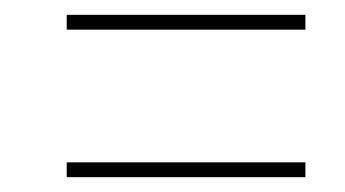

<svg xmlns="http://www.w3.org/2000/svg" viewBox="-20 -487 465 259"><path d="M70 -447V-467H392V-447ZM70 -248V-268H392V-248Z"/></svg>

Font: Noto Serif Display ExtraCondensed
Style: Bold Italic
Weight: 700
Width: 2
Italic angle: -12°
Designer: Monotype Design Team
Foundry: Monotype Imaging Inc.
Version: Version 2.009